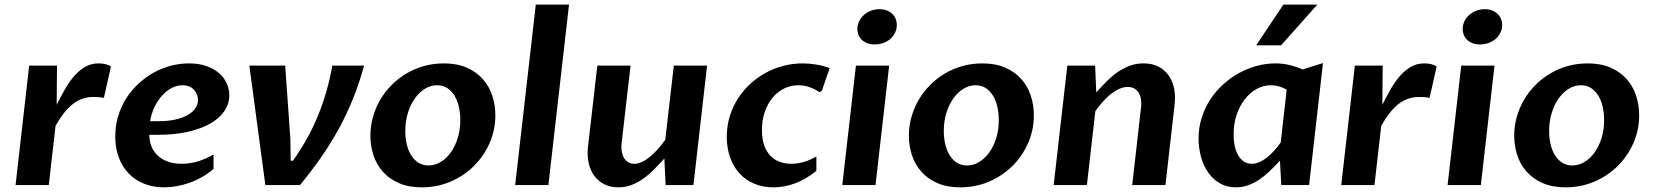

<svg xmlns="http://www.w3.org/2000/svg" viewBox="-20 -802 7162 832"><path d="M106.4 -517.6H227.1Q226.6 -474.6 226.3 -432.9Q226.1 -391.1 225.6 -348.1Q241.2 -378.9 258.8 -410.6Q276.4 -442.4 297.9 -468.3Q319.3 -494.1 346.2 -510.7Q373 -527.3 407.7 -527.3Q422.4 -527.3 436.3 -524.2Q450.2 -521 460.9 -514.2L430.2 -377.9Q417 -380.4 406.5 -381.1Q396 -381.8 385.7 -381.8Q359.9 -381.8 337.6 -374.3Q315.4 -366.7 295.7 -351.3Q275.9 -335.9 257.3 -312.3Q238.8 -288.6 220.7 -256.8L191.4 0H47.4Z M691.4 9.8Q644.5 9.8 605.7 -5.4Q566.9 -20.5 538.8 -49.1Q510.7 -77.6 495.1 -118.7Q479.5 -159.7 479.5 -210.9Q479.5 -257.3 491.9 -298.6Q504.4 -339.8 526.6 -375Q548.8 -410.2 579.1 -438.5Q609.4 -466.8 644.8 -486.6Q680.2 -506.3 719.5 -516.8Q758.8 -527.3 798.8 -527.3Q842.3 -527.3 875 -515.6Q907.7 -503.9 929.7 -484.6Q951.7 -465.3 962.6 -440.4Q973.6 -415.5 973.6 -389.2Q973.6 -352.1 952.4 -320.8Q931.2 -289.6 891.1 -266.6Q851.1 -243.7 793.5 -230.7Q735.8 -217.8 663.6 -217.8H627Q627 -191.4 636 -168.5Q645 -145.5 662.6 -128.7Q680.2 -111.8 706.3 -102.1Q732.4 -92.3 767.1 -92.3Q802.2 -92.3 836.2 -102.3Q870.1 -112.3 905.3 -132.8V-70.3Q881.8 -49.8 855.2 -34.7Q828.6 -19.5 800.8 -9.8Q772.9 0 745.1 4.9Q717.3 9.8 691.4 9.8ZM771.5 -432.6Q745.6 -432.6 722.4 -419.9Q699.2 -407.2 680.4 -385.7Q661.6 -364.3 648.4 -335.9Q635.3 -307.6 630.4 -276.9H669.4Q706.5 -276.9 737.5 -283.4Q768.6 -290 791 -302.2Q813.5 -314.5 825.7 -331.5Q837.9 -348.6 837.9 -369.1Q837.9 -379.9 834 -391.1Q830.1 -402.3 822 -411.6Q814 -420.9 801.3 -426.8Q788.6 -432.6 771.5 -432.6Z M1060.5 -517.6H1215.8L1238.3 -200.2Q1238.8 -176.3 1239 -152.6Q1239.3 -128.9 1239.7 -105.5H1249.5Q1283.7 -153.8 1311 -203.1Q1338.4 -252.4 1359.1 -303.7Q1379.9 -355 1395 -408.2Q1410.2 -461.4 1419.9 -517.6H1557.6Q1537.6 -443.8 1510.5 -376.2Q1483.4 -308.6 1448.7 -245.1Q1414.1 -181.6 1371.8 -120.8Q1329.6 -60.1 1279.8 0H1129.9Z M1808.1 9.8Q1750 9.8 1708 -8.8Q1666 -27.3 1638.7 -58.3Q1611.3 -89.4 1598.1 -129.9Q1585 -170.4 1585 -214.4Q1585 -255.9 1596.2 -295.4Q1607.4 -335 1627.7 -369.6Q1647.9 -404.3 1676.8 -433.3Q1705.6 -462.4 1741 -483.4Q1776.4 -504.4 1817.4 -515.9Q1858.4 -527.3 1903.3 -527.3Q1960.9 -527.3 2002.9 -508.8Q2044.9 -490.2 2072.5 -459Q2100.1 -427.7 2113.3 -387.2Q2126.5 -346.7 2126.5 -302.2Q2126.5 -238.8 2101.6 -182.1Q2076.7 -125.5 2033.7 -82.8Q1990.7 -40 1932.6 -15.1Q1874.5 9.8 1808.1 9.8ZM1836.9 -85Q1864.3 -85 1889.2 -99.9Q1914.1 -114.7 1933.1 -141.1Q1952.1 -167.5 1963.4 -203.4Q1974.6 -239.3 1974.6 -281.7Q1974.6 -312.5 1968.3 -339.8Q1961.9 -367.2 1949.2 -387.9Q1936.5 -408.7 1917.7 -420.7Q1898.9 -432.6 1874 -432.6Q1846.2 -432.6 1821.3 -417.2Q1796.4 -401.9 1777.3 -375Q1758.3 -348.1 1747.3 -312Q1736.3 -275.9 1736.3 -234.4Q1736.3 -202.6 1742.9 -175.5Q1749.5 -148.4 1762.5 -128.2Q1775.4 -107.9 1793.9 -96.4Q1812.5 -85 1836.9 -85Z M2301.8 -782.2H2445.8L2356.4 0H2212.4Z M2984.9 0H2864.3L2858.9 -115.2Q2836.9 -90.8 2814.5 -68.1Q2792 -45.4 2767.8 -28.1Q2743.7 -10.7 2717 -0.5Q2690.4 9.8 2659.7 9.8Q2624 9.8 2597.4 -4.2Q2570.8 -18.1 2554 -41.7Q2537.1 -65.4 2530.5 -97.2Q2523.9 -128.9 2527.8 -164.6L2568.4 -517.6H2712.4L2673.3 -178.7Q2671.4 -160.6 2674.3 -144.8Q2677.2 -128.9 2684.3 -117.2Q2691.4 -105.5 2702.6 -98.9Q2713.9 -92.3 2728.5 -92.3Q2744.6 -92.3 2762 -100.3Q2779.3 -108.4 2796.4 -122.6Q2813.5 -136.7 2830.3 -155.5Q2847.2 -174.3 2862.8 -196.3L2899.9 -517.6H3043.9Z M3517.6 -61.5Q3470.2 -23.4 3423.6 -6.8Q3377 9.8 3331.5 9.8Q3285.2 9.8 3247.8 -6.1Q3210.4 -22 3184.1 -51Q3157.7 -80.1 3143.6 -120.4Q3129.4 -160.6 3129.4 -209Q3129.4 -254.4 3141.6 -295.7Q3153.8 -336.9 3176 -372.3Q3198.2 -407.7 3228.8 -436.3Q3259.3 -464.8 3295.7 -485.1Q3332 -505.4 3373.5 -516.4Q3415 -527.3 3458.5 -527.3Q3483.4 -527.3 3514.6 -522.7Q3545.9 -518.1 3575.2 -506.8L3541 -407.7L3530.8 -402.8Q3515.1 -414.1 3490.7 -423.3Q3466.3 -432.6 3438.5 -432.6Q3407.7 -432.6 3379.4 -419.2Q3351.1 -405.8 3329.3 -380.4Q3307.6 -355 3294.7 -319.1Q3281.7 -283.2 3281.7 -238.3Q3281.7 -199.7 3291.5 -172.1Q3301.3 -144.5 3318.6 -126.7Q3335.9 -108.9 3359.1 -100.6Q3382.3 -92.3 3409.2 -92.3Q3434.1 -92.3 3460.9 -99.6Q3487.8 -106.9 3517.6 -124Z M3689 -517.6H3833L3773.9 0H3629.9ZM3770 -609.4Q3752.9 -609.4 3739 -614.5Q3725.1 -619.6 3715.3 -628.7Q3705.6 -637.7 3700.4 -650.1Q3695.3 -662.6 3695.3 -676.8Q3695.3 -694.3 3702.9 -710Q3710.4 -725.6 3723.4 -737.1Q3736.3 -748.5 3753.9 -755.4Q3771.5 -762.2 3791.5 -762.2Q3808.6 -762.2 3822.5 -756.8Q3836.4 -751.5 3846.2 -742.2Q3856 -732.9 3861.1 -720.5Q3866.2 -708 3866.2 -693.4Q3866.2 -675.8 3858.6 -660.4Q3851.1 -645 3838.1 -633.5Q3825.2 -622.1 3807.6 -615.7Q3790 -609.4 3770 -609.4Z M4141.6 9.8Q4083.5 9.8 4041.5 -8.8Q3999.5 -27.3 3972.2 -58.3Q3944.8 -89.4 3931.6 -129.9Q3918.5 -170.4 3918.5 -214.4Q3918.5 -255.9 3929.7 -295.4Q3940.9 -335 3961.2 -369.6Q3981.4 -404.3 4010.3 -433.3Q4039.1 -462.4 4074.5 -483.4Q4109.9 -504.4 4150.9 -515.9Q4191.9 -527.3 4236.8 -527.3Q4294.4 -527.3 4336.4 -508.8Q4378.4 -490.2 4406 -459Q4433.6 -427.7 4446.8 -387.2Q4460 -346.7 4460 -302.2Q4460 -238.8 4435.1 -182.1Q4410.2 -125.5 4367.2 -82.8Q4324.2 -40 4266.1 -15.1Q4208 9.8 4141.6 9.8ZM4170.4 -85Q4197.8 -85 4222.7 -99.9Q4247.6 -114.7 4266.6 -141.1Q4285.6 -167.5 4296.9 -203.4Q4308.1 -239.3 4308.1 -281.7Q4308.1 -312.5 4301.8 -339.8Q4295.4 -367.2 4282.7 -387.9Q4270 -408.7 4251.2 -420.7Q4232.4 -432.6 4207.5 -432.6Q4179.7 -432.6 4154.8 -417.2Q4129.9 -401.9 4110.8 -375Q4091.8 -348.1 4080.8 -312Q4069.8 -275.9 4069.8 -234.4Q4069.8 -202.6 4076.4 -175.5Q4083 -148.4 4095.9 -128.2Q4108.9 -107.9 4127.4 -96.4Q4146 -85 4170.4 -85Z M4605 -517.6H4725.6L4730.5 -401.9Q4752.9 -426.8 4775.9 -449.7Q4798.8 -472.7 4823.5 -489.7Q4848.1 -506.8 4875.7 -517.1Q4903.3 -527.3 4935.5 -527.3Q4972.7 -527.3 5000 -513.2Q5027.3 -499 5044.2 -475.1Q5061 -451.2 5067.6 -419.4Q5074.2 -387.7 5070.3 -352.5L5030.3 0H4886.2L4924.8 -338.9Q4926.8 -356.9 4924.1 -372.8Q4921.4 -388.7 4914.1 -400.4Q4906.7 -412.1 4894.8 -418.7Q4882.8 -425.3 4866.7 -425.3Q4849.1 -425.3 4830.6 -417Q4812 -408.7 4793.9 -394.5Q4775.9 -380.4 4758.8 -361.3Q4741.7 -342.3 4726.6 -320.8L4689.9 0H4545.9Z M5555.7 -413.6Q5537.6 -423.8 5519.8 -428.2Q5502 -432.6 5486.8 -432.6Q5454.6 -432.6 5425.5 -416.5Q5396.5 -400.4 5374.3 -372.1Q5352.1 -343.8 5338.9 -304.9Q5325.7 -266.1 5325.7 -220.2Q5325.7 -192.9 5330.6 -169.4Q5335.4 -146 5345.5 -128.9Q5355.5 -111.8 5370.1 -102.1Q5384.8 -92.3 5403.8 -92.3Q5419.9 -92.3 5436.3 -99.1Q5452.6 -106 5468.8 -118.4Q5484.9 -130.9 5500.2 -147.7Q5515.6 -164.6 5529.8 -184.6ZM5652.8 0H5532.2L5526.4 -106Q5503.4 -80.6 5481 -59.3Q5458.5 -38.1 5435.3 -22.7Q5412.1 -7.3 5387.2 1.2Q5362.3 9.8 5335.4 9.8Q5296.4 9.8 5266.4 -7.6Q5236.3 -24.9 5215.8 -54Q5195.3 -83 5184.6 -121.3Q5173.8 -159.7 5173.8 -201.7Q5173.8 -249 5187.3 -291.5Q5200.7 -334 5224.1 -370.1Q5247.6 -406.2 5279.5 -435.5Q5311.5 -464.8 5348.4 -485.1Q5385.3 -505.4 5425.5 -516.4Q5465.8 -527.3 5506.3 -527.3Q5537.6 -527.3 5566.9 -520.5Q5596.2 -513.7 5625 -501L5712.9 -528.8ZM5423.3 -605.5 5541.5 -782.2H5688.5L5531.2 -605.5Z M5851.1 -517.6H5971.7Q5971.2 -474.6 5970.9 -432.9Q5970.7 -391.1 5970.2 -348.1Q5985.8 -378.9 6003.4 -410.6Q6021 -442.4 6042.5 -468.3Q6064 -494.1 6090.8 -510.7Q6117.7 -527.3 6152.3 -527.3Q6167 -527.3 6180.9 -524.2Q6194.8 -521 6205.6 -514.2L6174.8 -377.9Q6161.6 -380.4 6151.1 -381.1Q6140.6 -381.8 6130.4 -381.8Q6104.5 -381.8 6082.3 -374.3Q6060.1 -366.7 6040.3 -351.3Q6020.5 -335.9 6002 -312.3Q5983.4 -288.6 5965.3 -256.8L5936 0H5792Z M6312 -517.6H6456.1L6397 0H6252.9ZM6393.1 -609.4Q6376 -609.4 6362.1 -614.5Q6348.1 -619.6 6338.4 -628.7Q6328.6 -637.7 6323.5 -650.1Q6318.4 -662.6 6318.4 -676.8Q6318.4 -694.3 6325.9 -710Q6333.5 -725.6 6346.4 -737.1Q6359.4 -748.5 6377 -755.4Q6394.5 -762.2 6414.6 -762.2Q6431.6 -762.2 6445.6 -756.8Q6459.5 -751.5 6469.2 -742.2Q6479 -732.9 6484.1 -720.5Q6489.3 -708 6489.3 -693.4Q6489.3 -675.8 6481.7 -660.4Q6474.1 -645 6461.2 -633.5Q6448.2 -622.1 6430.7 -615.7Q6413.1 -609.4 6393.1 -609.4Z M6764.6 9.8Q6706.5 9.8 6664.6 -8.8Q6622.6 -27.3 6595.2 -58.3Q6567.9 -89.4 6554.7 -129.9Q6541.5 -170.4 6541.5 -214.4Q6541.5 -255.9 6552.7 -295.4Q6564 -335 6584.2 -369.6Q6604.5 -404.3 6633.3 -433.3Q6662.1 -462.4 6697.5 -483.4Q6732.9 -504.4 6773.9 -515.9Q6814.9 -527.3 6859.9 -527.3Q6917.5 -527.3 6959.5 -508.8Q7001.5 -490.2 7029.1 -459Q7056.6 -427.7 7069.8 -387.2Q7083 -346.7 7083 -302.2Q7083 -238.8 7058.1 -182.1Q7033.2 -125.5 6990.2 -82.8Q6947.3 -40 6889.2 -15.1Q6831.1 9.8 6764.6 9.8ZM6793.5 -85Q6820.8 -85 6845.7 -99.9Q6870.6 -114.7 6889.6 -141.1Q6908.7 -167.5 6919.9 -203.4Q6931.2 -239.3 6931.2 -281.7Q6931.2 -312.5 6924.8 -339.8Q6918.5 -367.2 6905.8 -387.9Q6893.1 -408.7 6874.3 -420.7Q6855.5 -432.6 6830.6 -432.6Q6802.7 -432.6 6777.8 -417.2Q6752.9 -401.9 6733.9 -375Q6714.8 -348.1 6703.9 -312Q6692.9 -275.9 6692.9 -234.4Q6692.9 -202.6 6699.5 -175.5Q6706.1 -148.4 6719 -128.2Q6731.9 -107.9 6750.5 -96.4Q6769 -85 6793.5 -85Z"/></svg>

Font: Proza Libre
Style: SemiBold Italic
Weight: 600
Designer: Jasper de Waard
Foundry: Jasper de Waard
Version: Version 1.000; ttfautohint (v1.4.1.8-43bc)